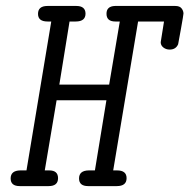

<svg xmlns="http://www.w3.org/2000/svg" viewBox="-20 -631 642 651"><path d="M16.1 -25.9Q16.1 -52.7 48.8 -53.2H69.8L153.8 -558.1H141.1Q108.9 -558.1 108.9 -584Q108.9 -610.8 141.1 -610.8H238.8Q269.5 -610.8 270 -585Q270 -558.1 236.8 -558.1H215.8L181.2 -344.2H350.1L386.2 -558.1H371.1Q341.3 -558.1 341.1 -584Q340.8 -609.9 370.1 -610.8H574.2Q589.4 -610.8 595.7 -602.5Q602.1 -594.2 602.1 -585Q602.1 -581.1 593.5 -533Q585 -484.9 584 -481Q576.2 -462.9 555.2 -462.9Q543 -462.9 533.9 -470Q524.9 -477.1 524.9 -487.8Q524.9 -490.7 536.1 -558.1H448.2L363.8 -53.2H377Q409.2 -53.2 409.2 -26.9Q409.2 0 376 0H278.8Q248 0 248 -25.9Q248 -52.7 280.8 -53.2H301.8L340.8 -291H171.9L131.8 -53.2H147Q176.8 -53.2 176.8 -26.9Q176.8 0 145 0H46.9Q16.1 0 16.1 -25.9Z"/></svg>

Font: CMU Typewriter Text
Style: LightOblique
Weight: 200
Italic angle: -9.46001°
Version: Version 0.7.0